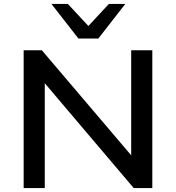

<svg xmlns="http://www.w3.org/2000/svg" viewBox="-20 -962 900 982"><path d="M101 0V-705H194L666 -150H651V-705H759V0H664L194 -554H209V0ZM381 -765 243 -942H327L432 -829L537 -942H621L483 -765Z"/></svg>

Font: Nunito Sans 10pt SemiExpanded SemiBold
Style: Regular
Weight: 600
Width: 6
Designer: Vernon Adams
Foundry: Vernon Adams
Version: Version 3.101;gftools[0.9.27]